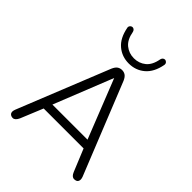

<svg xmlns="http://www.w3.org/2000/svg" viewBox="-254 -1040 1180 1180"><g transform="rotate(45 336.5 -450.0)"><path d="M40 -19Q40 -27 45 -40L284 -635Q294 -658 307 -667Q320 -676 337 -676Q354 -676 367 -667Q380 -658 390 -635L629 -40Q633 -28 633 -21Q633 7 602 7Q582 7 570 -22L510 -168H163L103 -22Q89 8 70 8Q57 8 48.5 1Q40 -6 40 -19ZM184 -223H489L337 -607ZM176 -881 175 -886Q175 -895 181 -901Q187 -907 195 -908Q204 -908 210 -902.5Q216 -897 218 -888Q228 -831 260.5 -804.5Q293 -778 337 -778Q381 -778 413.5 -804.5Q446 -831 456 -888Q458 -897 464 -902.5Q470 -908 479 -908Q488 -907 494 -899.5Q500 -892 498 -881Q484 -807 440.5 -770Q397 -733 337 -733Q277 -733 233.5 -770Q190 -807 176 -881Z"/></g></svg>

Font: SN Pro Light
Style: Regular
Weight: 300
Designer: Tobias Whetton
Foundry: Supernotes
Version: Version 1.002